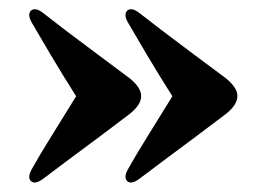

<svg xmlns="http://www.w3.org/2000/svg" viewBox="-20 -455 556 406"><path d="M482 -252Q482 -233 457 -213.5Q425.5 -189.5 390.2 -163.2Q355 -137 323.8 -113.8Q292.5 -90.5 273.5 -76Q257 -64.5 249 -72Q241 -79.5 250.5 -97Q265.5 -124 288.5 -161Q311.5 -198 344.5 -251.5Q316.5 -295.5 291 -338.5Q265.5 -381.5 250.5 -407.5Q241 -424.5 249 -432.5Q258 -440 273.5 -428.5Q290.5 -415 321.8 -391.2Q353 -367.5 389.2 -340.5Q425.5 -313.5 457 -290Q482 -270 482 -252ZM278.5 -252Q278.5 -233 253.5 -213.5Q222 -189.5 186.8 -163.2Q151.5 -137 120.2 -113.8Q89 -90.5 70 -76Q53.5 -64.5 45.5 -72Q37.5 -79.5 47 -97Q62 -124 85 -161Q108 -198 141 -251.5Q113 -295.5 87.5 -338.5Q62 -381.5 47 -407.5Q37.5 -424.5 45.5 -432.5Q54.5 -440 70 -428.5Q87 -415 118.2 -391.2Q149.5 -367.5 185.8 -340.5Q222 -313.5 253.5 -290Q278.5 -270 278.5 -252Z"/></svg>

Font: Fraunces 144pt Soft
Style: Bold
Weight: 700
Version: Version 1.000;[0bf87f6ff]